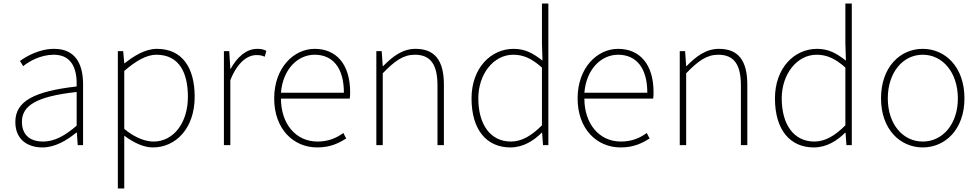

<svg xmlns="http://www.w3.org/2000/svg" viewBox="-20 -814 5489 1077"><path d="M218 13C288 13 354 -26 408 -70H411L416 0H446V-341C446 -448 408 -540 284 -540C198 -540 125 -496 92 -472L110 -443C144 -470 207 -507 282 -507C391 -507 413 -414 410 -329C173 -302 66 -247 66 -130C66 -30 136 13 218 13ZM221 -20C157 -20 103 -50 103 -131C103 -220 181 -273 410 -298V-109C341 -50 284 -20 221 -20Z M641 243H677V46V-53C733 -11 788 13 838 13C964 13 1072 -92 1072 -271C1072 -434 1003 -540 860 -540C794 -540 731 -500 679 -459H677L671 -527H641ZM841 -20C799 -20 739 -39 677 -91V-416C744 -474 803 -507 857 -507C986 -507 1034 -405 1034 -271C1034 -124 953 -20 841 -20Z M1236 0H1272V-364C1313 -468 1371 -505 1418 -505C1439 -505 1448 -503 1465 -496L1474 -529C1456 -538 1441 -540 1423 -540C1360 -540 1309 -492 1274 -428H1272L1266 -527H1236Z M1759 13C1837 13 1882 -13 1922 -37L1906 -68C1866 -39 1821 -20 1761 -20C1637 -20 1556 -122 1556 -261H1942C1944 -275 1944 -286 1944 -297C1944 -453 1867 -540 1745 -540C1628 -540 1518 -434 1518 -262C1518 -90 1626 13 1759 13ZM1556 -294C1567 -427 1651 -507 1745 -507C1844 -507 1909 -437 1909 -294Z M2091 0H2127V-403C2194 -472 2242 -507 2307 -507C2397 -507 2434 -450 2434 -334V0H2470V-339C2470 -475 2419 -540 2311 -540C2238 -540 2183 -498 2129 -443H2127L2121 -527H2091Z M2843 13C2916 13 2975 -26 3019 -70H3021L3026 0H3056V-794H3020V-573L3023 -474C2969 -516 2925 -540 2861 -540C2733 -540 2625 -432 2625 -262C2625 -84 2711 13 2843 13ZM2846 -20C2729 -20 2663 -118 2663 -262C2663 -398 2748 -507 2859 -507C2914 -507 2962 -487 3020 -435V-111C2962 -53 2907 -20 2846 -20Z M3461 13C3539 13 3584 -13 3624 -37L3608 -68C3568 -39 3523 -20 3463 -20C3339 -20 3258 -122 3258 -261H3644C3646 -275 3646 -286 3646 -297C3646 -453 3569 -540 3447 -540C3330 -540 3220 -434 3220 -262C3220 -90 3328 13 3461 13ZM3258 -294C3269 -427 3353 -507 3447 -507C3546 -507 3611 -437 3611 -294Z M3793 0H3829V-403C3896 -472 3944 -507 4009 -507C4099 -507 4136 -450 4136 -334V0H4172V-339C4172 -475 4121 -540 4013 -540C3940 -540 3885 -498 3831 -443H3829L3823 -527H3793Z M4545 13C4618 13 4677 -26 4721 -70H4723L4728 0H4758V-794H4722V-573L4725 -474C4671 -516 4627 -540 4563 -540C4435 -540 4327 -432 4327 -262C4327 -84 4413 13 4545 13ZM4548 -20C4431 -20 4365 -118 4365 -262C4365 -398 4450 -507 4561 -507C4616 -507 4664 -487 4722 -435V-111C4664 -53 4609 -20 4548 -20Z M5156 13C5282 13 5390 -88 5390 -262C5390 -439 5282 -540 5156 -540C5030 -540 4922 -439 4922 -262C4922 -88 5030 13 5156 13ZM5156 -20C5044 -20 4960 -118 4960 -262C4960 -407 5044 -507 5156 -507C5268 -507 5353 -407 5353 -262C5353 -118 5268 -20 5156 -20Z"/></svg>

Font: Harano Aji Gothic KR ExtraLight
Style: Regular
Weight: 250
Foundry: Masamichi Hosoda
Version: HaranoAjiGothicKR-ExtraLight version 20220220;ttx 4.29.1